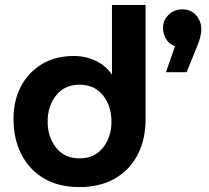

<svg xmlns="http://www.w3.org/2000/svg" viewBox="-20 -750 852 782"><path d="M304 12Q386 12 446.5 -22Q507 -56 540 -118.5Q573 -181 573 -265V-730H436V-447H435Q412 -482 370.5 -502Q329 -522 281 -522Q206 -522 151 -489Q96 -456 65.5 -398.5Q35 -341 35 -265Q35 -185 66.5 -122.5Q98 -60 158 -24Q218 12 304 12ZM304 -105Q243 -105 208.5 -148.5Q174 -192 174 -255Q174 -318 208.5 -361.5Q243 -405 304 -405Q365 -405 399.5 -361.5Q434 -318 434 -255Q434 -192 399.5 -148.5Q365 -105 304 -105ZM656 -456 693 -562Q668 -570 656 -592Q644 -614 644 -636Q644 -668 667 -690Q690 -712 722 -712Q758 -712 779 -687.5Q800 -663 800 -631Q800 -604 784 -564L740 -456Z"/></svg>

Font: MuseoModerno SemiBold
Style: Regular
Weight: 600
Designer: Pablo Cosgaya, Héctor Gatti, Marcela Romero, and the Authors of The MuseoModerno Project.
Foundry: Omnibus-Type Team
Version: Version 1.001